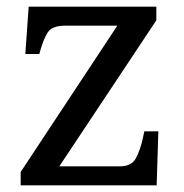

<svg xmlns="http://www.w3.org/2000/svg" viewBox="-20 -556 551 576"><path d="M42 0V-40L332 -479H176Q136 -479 123 -458.5Q110 -438 99 -398L98 -394H56L66 -536H449V-495L158 -57H340Q375 -57 388 -82Q401 -107 408 -139L413 -162H455L450 0Z"/></svg>

Font: Noto Serif Yezidi
Style: Regular
Weight: 400
Designer: Dalton Maag Ltd
Foundry: Dalton Maag Ltd
Version: Version 1.001; ttfautohint (v1.8.4.7-5d5b)